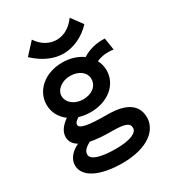

<svg xmlns="http://www.w3.org/2000/svg" viewBox="-203 -786 969 1075"><g transform="rotate(-30 281.5 -248.5)"><path d="M291 -518C353 -518 423 -549 472 -603L419 -675C379 -621 334 -604 295 -604C252 -604 206 -626 174 -675L106 -601C169 -542 233 -518 291 -518ZM257 -158C370 -158 451 -226 451 -317C451 -342 445 -365 434 -385C465 -400 504 -404 543 -398L531 -476C474 -479 426 -465 386 -440C353 -464 308 -479 257 -479C143 -479 63 -408 63 -317C63 -269 86 -227 125 -198C90 -173 65 -144 65 -107C65 -78 81 -56 107 -41C63 -21 31 14 31 56C31 130 122 178 270 178C442 177 515 101 515 24C515 -44 471 -100 332 -100C204 -100 155 -111 155 -135C155 -150 167 -157 183 -169C205 -162 230 -158 257 -158ZM256 -241C204 -241 160 -274 160 -318C160 -360 206 -392 256 -392C312 -392 353 -362 353 -318C353 -272 313 -241 256 -241ZM121 38C121 12 143 -3 169 -18C208 -10 254 -7 302 -7C392 -7 418 5 418 36C418 69 367 90 278 90C184 90 121 73 121 38Z"/></g></svg>

Font: Inconsolata SemiExpanded
Style: Bold
Weight: 700
Width: 6
Monospace: yes
Designer: Raph Levien, Cyreal, Brenton Simpson
Foundry: Raph Levien, Cyreal, Google
Version: Version 3.100